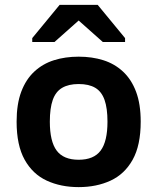

<svg xmlns="http://www.w3.org/2000/svg" viewBox="-20 -754 644 786"><path d="M302 12Q229 12 171.5 -14.5Q114 -41 81 -100Q48 -159 48 -256Q48 -328 67 -378.5Q86 -429 120.5 -461Q155 -493 201 -507.5Q247 -522 302 -522Q357 -522 403 -507.5Q449 -493 483.5 -461Q518 -429 537 -378.5Q556 -328 556 -256Q556 -159 523 -100Q490 -41 432.5 -14.5Q375 12 302 12ZM302 -100Q364 -100 392 -137.5Q420 -175 420 -256Q420 -311 408 -345Q396 -379 370 -394.5Q344 -410 302 -410Q261 -410 234.5 -394.5Q208 -379 196 -345Q184 -311 184 -256Q184 -175 212 -137.5Q240 -100 302 -100ZM224 -734H380L492 -598V-582H401L302 -670L203 -582H112V-598Z"/></svg>

Font: AR One Sans
Style: Bold
Weight: 700
Designer: Niteesh Yadav
Foundry: Niteesh Yadav
Version: Version 1.001;gftools[0.9.33]